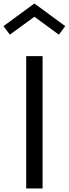

<svg xmlns="http://www.w3.org/2000/svg" viewBox="-67 -1068 390 1088"><path d="M174.3 0H81.5V-750H174.3ZM127.9 -973.1 -11.2 -871.6 -47.4 -919.9 127.9 -1048.3 302.7 -919.9 266.6 -871.6Z"/></svg>

Font: Spartan MB Med
Style: Regular
Weight: 500
Designer: Matt Bailey, Mirko Velimirovic
Foundry: Matt Bailey
Version: Version 1.005